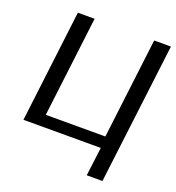

<svg xmlns="http://www.w3.org/2000/svg" viewBox="-145 -764 956 1045"><g transform="rotate(20 333.0 -241.5)"><path d="M566 166 666 -649H569L498 -67H153L224 -649H127L48 0H496L475 166Z"/></g></svg>

Font: Gamestation Display
Style: Italic
Weight: 400
Designer: Jonas Hecksher
Foundry: Jonas Hecksher, Playtypeª, e-types AS
Version: Version 1.003